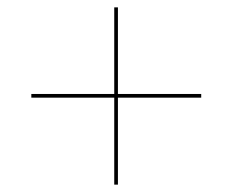

<svg xmlns="http://www.w3.org/2000/svg" viewBox="-20 -595 630 521"><path d="M290 -575H300V-340H526V-330H300V-94H290V-330H65V-340H290Z"/></svg>

Font: Aleo Thin
Style: Regular
Weight: 250
Designer: Alessio Laiso
Foundry: Alessio Laiso
Version: Version 2.001;gftools[0.9.29]